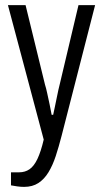

<svg xmlns="http://www.w3.org/2000/svg" viewBox="-20 -546 401 751"><path d="M74 185Q61 185 47 183Q33 181 23 179V128H55Q78 128 95.5 116Q113 104 126.5 75.5Q140 47 151 0L11 -526H80L156 -215Q160 -203 164.5 -182Q169 -161 174 -138Q179 -115 182 -97H188Q191 -111 194.5 -127.5Q198 -144 201.5 -161.5Q205 -179 208.5 -195Q212 -211 215 -222L287 -526H352L221 -15Q210 28 198 64.5Q186 101 169.5 128Q153 155 130 170Q107 185 74 185Z"/></svg>

Font: Archivo Condensed Light
Style: Regular
Weight: 300
Width: 3
Designer: Hector Gatti
Foundry: Omnibus-Type
Version: Version 2.001